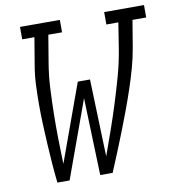

<svg xmlns="http://www.w3.org/2000/svg" viewBox="-82 -809 813 883"><g transform="rotate(-10 324.5 -367.5)"><path d="M115 0Q110 -45 106.5 -90.5Q103 -136 100.5 -181.5Q98 -227 96 -273Q94 -319 94 -365.5Q94 -412 96 -458.5Q98 -505 106 -551L127 -677H70V-735H256V-677H192L171 -551Q161 -492 158 -432.5Q155 -373 154 -314.5Q153 -256 154 -197Q155 -138 157 -80L288 -441H345L357 -80Q378 -138 398.5 -196.5Q419 -255 437.5 -314Q456 -373 472.5 -432Q489 -491 499 -551L519 -677H463V-735H649V-677H585L564 -551Q556 -504 543 -457.5Q530 -411 514.5 -365Q499 -319 482 -273Q465 -227 447 -181.5Q429 -136 410.5 -90.5Q392 -45 373 0H315L303 -361L172 0Z"/></g></svg>

Font: Iosevka Curly Slab LtEx
Style: Italic
Weight: 300
Width: 7
Italic angle: -9°
Monospace: yes
Designer: Belleve Invis
Foundry: Belleve Invis
Version: Version 11.1.0; ttfautohint (v1.8.3)